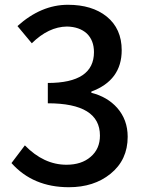

<svg xmlns="http://www.w3.org/2000/svg" viewBox="-20 -770 610 803"><path d="M28 -88 84 -162Q163 -81 258 -81Q321 -81 359 -114Q398 -147 398 -203Q398 -338 180 -338V-423Q373 -423 373 -552Q373 -601 343 -630Q312 -658 260 -659Q183 -658 113 -589L53 -661Q152 -750 264 -750Q365 -750 426 -701Q489 -650 489 -560Q489 -434 362 -387V-382Q429 -365 470 -319Q514 -269 514 -198Q514 -101 442 -43Q373 13 268 13Q118 13 28 -88Z"/></svg>

Font: Noto Sans S Chinese Medium
Style: Regular
Weight: 500
Designer: Ryoko NISHIZUKA  (kana & ideographs); Paul D. Hunt (Latin, Greek & Cyrillic); Wenlong ZHANG  (bopomofo); Sandoll Communi
Foundry: Adobe Systems Incorporated
Version: Version 1.000;PS 1;hotconv 1.0.78;makeotf.lib2.5.61930